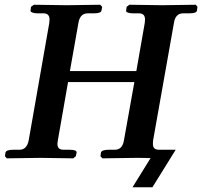

<svg xmlns="http://www.w3.org/2000/svg" viewBox="-20 -667 853 810"><path d="M502.9 -75.2 546.9 -320.8H267.1L224.1 -75.2Q222.2 -63.5 222.2 -61Q222.2 -47.4 228.5 -41.3Q234.9 -35.2 250 -35.2H274.9Q304.7 -35.2 303.2 -22.9L299.8 -7.8L289.1 1Q189 -1 150.9 -1L8.8 1L1 -7.8L2.9 -22.9Q5.9 -35.2 35.2 -35.2H62Q93.3 -35.2 101.1 -75.2L188 -570.8Q189 -576.7 189 -585Q189 -610.8 163.1 -610.8H137.2Q124.5 -610.8 116 -614.3Q107.4 -617.7 108.9 -623L110.8 -638.2L123 -647Q223.1 -645 261.2 -645L402.8 -647L411.1 -638.2L408.2 -623Q406.7 -610.8 377 -610.8H351.1Q317.4 -610.8 311 -570.8L274.9 -367.2H555.2L590.8 -570.8Q591.8 -576.7 591.8 -585Q591.8 -610.8 565.9 -610.8H540Q527.3 -610.8 519 -614Q510.7 -617.2 512.2 -623L514.2 -638.2L525.9 -647Q625 -645 664.1 -645L806.2 -647L813 -638.2L811 -623Q809.6 -610.8 779.8 -610.8H752.9Q720.2 -610.8 713.9 -570.8L626 -75.2Q625 -69.3 625 -61Q625 -47.4 631.3 -41.3Q637.7 -35.2 651.9 -35.2H721.2L623 123H539.1L615.2 0Q593.3 -1 554.2 -1L412.1 1L403.8 -7.8L405.8 -22.9Q408.7 -35.2 438 -35.2H463.9Q496.6 -35.2 502.9 -75.2Z"/></svg>

Font: Linux Libertine G
Style: Bold Italic
Weight: 700
Italic angle: -11.5°
Designer: Philipp H. Poll
Foundry: Philipp H. Poll
Version: Version 4.1.0